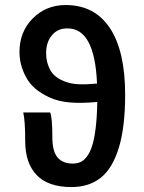

<svg xmlns="http://www.w3.org/2000/svg" viewBox="-20 -738 576 770"><path d="M165 -525.9Q165 -506.8 168.7 -490.7Q172.4 -474.6 181.2 -458Q189.9 -441.4 204.8 -430.2Q219.7 -418.9 242.4 -410.2Q265.1 -401.4 296.4 -400.1Q327.6 -398.9 369.1 -402.8Q359.9 -627.4 248 -624Q210.9 -624 188 -596.2Q165 -568.4 165 -525.9ZM266.1 12.2Q173.8 12.2 127.4 -35.6Q81.1 -83.5 81.1 -171.9Q81.1 -253.9 73.2 -287.1H181.2Q189.9 -266.6 189.9 -188Q189.9 -130.4 211.2 -106.2Q232.4 -82 271 -82Q289.1 -82 302.7 -88.1Q316.4 -94.2 328.9 -110.6Q341.3 -127 349.9 -154.3Q358.4 -181.6 363.8 -225.6Q369.1 -269.5 370.1 -329.1Q307.6 -323.2 260.5 -327.1Q213.4 -331.1 178.7 -347.2Q144 -363.3 120.8 -383.3Q97.7 -403.3 83.7 -429.9Q69.8 -456.5 64 -480.7Q58.1 -504.9 58.1 -529.8Q58.1 -610.4 111.3 -664.1Q164.6 -717.8 243.2 -717.8Q359.4 -717.8 420.7 -625.5Q481.9 -533.2 481.9 -357.9Q481.9 -228 456.5 -145.3Q431.2 -62.5 384 -25.1Q336.9 12.2 266.1 12.2Z"/></svg>

Font: Toshiba Sans Medium
Style: Regular
Weight: 500
Designer: Paul D. Hunt
Foundry: Toshiba Corporation
Version: Version 2.020;PS 2.0;hotconv 1.0.86;makeotf.lib2.5.63406